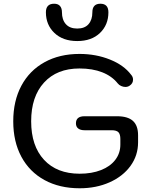

<svg xmlns="http://www.w3.org/2000/svg" viewBox="-20 -999 811 1029"><path d="M51 -349Q51 -458 94.5 -539.5Q138 -621 218.5 -665.5Q299 -710 406 -710Q494 -710 569 -680Q644 -650 683 -598Q693 -587 693 -572Q693 -552 675 -540Q665 -533 652 -533Q641 -533 629.5 -538Q618 -543 611 -552Q580 -591 528 -611.5Q476 -632 406 -632Q285 -632 216 -556.5Q147 -481 147 -349Q147 -217 216 -142.5Q285 -68 407 -68Q472 -68 521.5 -87.5Q571 -107 598 -142.5Q625 -178 625 -224V-254Q625 -279 615 -290Q605 -301 578 -301H433Q411 -301 399 -310.5Q387 -320 387 -338Q387 -376 433 -376H607Q665 -376 692.5 -351Q720 -326 720 -274V-236Q720 -166 679.5 -110Q639 -54 567.5 -22Q496 10 407 10Q299 10 218.5 -34Q138 -78 94.5 -159Q51 -240 51 -349ZM226 -933Q226 -979 270 -979Q291 -979 301.5 -967Q312 -955 312 -933Q312 -893 333 -869.5Q354 -846 394 -846Q434 -846 454.5 -869.5Q475 -893 475 -933Q475 -979 518 -979Q561 -979 561 -933Q561 -866 516 -822.5Q471 -779 394 -779Q317 -779 271.5 -822.5Q226 -866 226 -933Z"/></svg>

Font: Kodchasan Medium
Style: Regular
Weight: 500
Designer: Katatrad Aksorn Co.,Ltd.
Foundry: Cadson Demak Co.,Ltd.
Version: Version 1.000; ttfautohint (v1.6)